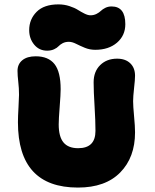

<svg xmlns="http://www.w3.org/2000/svg" viewBox="-20 -887 699 867"><path d="M192.9 -658.2Q156.7 -658.2 134.3 -685.5Q111.8 -712.9 111.8 -751Q111.8 -799.8 145.3 -833.5Q178.7 -867.2 244.1 -867.2Q270 -867.2 293.7 -859.4Q317.4 -851.6 331.5 -842.5Q345.7 -833.5 361.3 -825.7Q377 -817.9 388.2 -817.9Q403.3 -817.9 415.8 -824.2Q428.2 -830.6 435.5 -837.9Q442.9 -845.2 455.6 -851.6Q468.3 -857.9 483.9 -857.9Q545.9 -857.9 545.9 -777.8Q545.9 -726.6 508.3 -694.3Q470.7 -662.1 410.2 -662.1Q385.3 -662.1 363.3 -671.1Q341.3 -680.2 323.5 -689.2Q305.7 -698.2 291 -698.2Q274.9 -698.2 262.9 -691.9Q251 -685.5 244.4 -678.2Q237.8 -670.9 224.4 -664.6Q210.9 -658.2 192.9 -658.2ZM332 -40Q61 -40 61 -335Q61 -359.9 63.5 -402.6Q65.9 -445.3 65.9 -459Q65.9 -488.8 62.5 -517.6Q59.1 -546.4 59.1 -566.9Q59.1 -597.2 80.8 -615Q102.5 -632.8 141.1 -632.8Q198.2 -632.8 226.1 -597.7Q253.9 -562.5 253.9 -483.9Q253.9 -460.9 249.5 -404.8Q245.1 -348.6 245.1 -325.2Q245.1 -270 266.6 -243.9Q288.1 -217.8 333 -217.8Q411.1 -217.8 411.1 -295.9Q411.1 -340.8 407 -407.7Q402.8 -474.6 402.8 -515.1Q402.8 -564 432.4 -593Q461.9 -622.1 508.8 -622.1Q546.4 -622.1 568.1 -601.3Q589.8 -580.6 589.8 -544.9Q589.8 -527.3 585.4 -489Q581.1 -450.7 581.1 -430.2Q581.1 -408.2 585.4 -362.3Q589.8 -316.4 589.8 -289.1Q589.8 -176.3 522.9 -108.2Q456.1 -40 332 -40Z"/></svg>

Font: Shantell Sans Irregular
Style: Regular
Weight: 800
Designer: Stephen Nixon, Anya Danilova, Shantell Martin
Foundry: Arrow Type
Version: Version 1.006;[9816181b4]